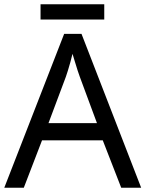

<svg xmlns="http://www.w3.org/2000/svg" viewBox="-20 -875 679 895"><path d="M545 0 459 -221H176L91 0H0L279 -717H360L638 0ZM352 -517Q349 -525 342 -546Q335 -567 328.5 -589.5Q322 -612 318 -624Q313 -604 307.5 -583.5Q302 -563 296.5 -546Q291 -529 287 -517L206 -301H432ZM466 -855V-784H169V-855Z"/></svg>

Font: Noto Sans Lisu
Style: Regular
Weight: 400
Designer: Monotype Design Team. David Williams.
Foundry: Monotype Imaging Inc.
Version: Version 2.102